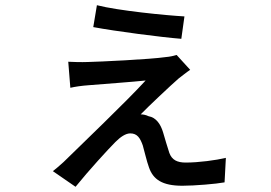

<svg xmlns="http://www.w3.org/2000/svg" viewBox="-20 -663 1040 737"><path d="M352 -643 338 -559C423 -543 600 -520 676 -514L688 -600C616 -604 434 -622 352 -643ZM710 -395 658 -452C649 -449 631 -445 617 -444C555 -435 361 -426 317 -425C291 -424 261 -425 242 -426L250 -326C267 -330 293 -334 322 -336C369 -340 495 -349 539 -354C463 -271 293 -109 224 -41C206 -25 196 -16 183 -6L270 54C320 -8 396 -91 423 -118C442 -137 462 -151 480 -151C507 -151 518 -133 528 -105C534 -85 543 -44 552 -20C568 26 603 50 680 50C727 50 810 43 842 37L847 -57C809 -48 743 -39 693 -39C660 -39 640 -49 630 -76C623 -96 613 -132 606 -155C597 -185 580 -212 550 -217C540 -222 529 -224 520 -224C548 -253 637 -337 666 -362C677 -370 695 -385 710 -395Z"/></svg>

Font: Source Han Sans KR Medium
Style: Regular
Weight: 500
Designer: Ryoko NISHIZUKA (kana & ideographs); Paul D. Hunt (Latin, Greek & Cyrillic); Wenlong ZHANG (bopomofo); Sandoll Communica
Foundry: Adobe Systems Incorporated
Version: Version 1.001;PS 1.001;hotconv 1.0.78;makeotf.lib2.5.61930